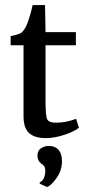

<svg xmlns="http://www.w3.org/2000/svg" viewBox="-20 -538 341 759"><path d="M73 -79V-359H22V-395Q55 -402 65 -409Q77 -420 85 -438Q100 -475 109 -518H158L160 -411H280V-359H160V-139Q160 -80 166.5 -66.5Q173 -53 201 -53Q240 -53 280 -68H281L292 -33Q274 -18 234.5 -5Q195 8 161 8Q117 8 95 -12Q73 -32 73 -79ZM225 99Q225 137 202 168Q179 199 165 201L137 188V183Q159 173 159 135Q159 117 143 109Q128 96 128 78Q128 57 142.5 48Q157 39 171 39H174Q198 39 211.5 54.5Q225 70 225 99Z"/></svg>

Font: Aikya Medium
Style: Regular
Weight: 500
Designer: Neelakash Kshetrimayum (Latin subset based on Merriweather by Eben Sorkin)
Foundry: Brand New Type
Version: Version 1.00 b005